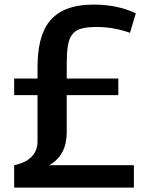

<svg xmlns="http://www.w3.org/2000/svg" viewBox="-20 -634 662 854"><path d="M276.8 -211H506.2V-284.6H276.8V-340.9C276.8 -479.4 294.1 -514 411 -514C458.6 -514 510.5 -505.4 558.1 -488L584.1 -574.6C540.8 -596.3 475.9 -613.6 398 -613.6C203.2 -613.6 146.9 -505.4 146.9 -332.2V-284.6H43V-211H146.9V-3.2C146.9 31.4 129.6 83.4 43 100.7V200.3H575.5V100.7H198.8C276.8 57.4 276.8 -20.5 276.8 -55.1Z"/></svg>

Font: PleaseOptimize
Style: Demi-Bold
Weight: 600
Version: Version 001.000